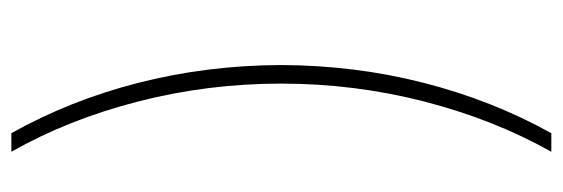

<svg xmlns="http://www.w3.org/2000/svg" viewBox="-342 -435 977 333"><g transform="rotate(-90 146.5 -268.5)"><path d="M82 199.2H49.8Q106 99.1 137 -21.5Q168 -142.1 168 -269.5Q168 -396.5 137 -517.3Q106 -638.2 49.8 -737.3H82Q139.2 -635.3 169.4 -516.8Q199.7 -398.4 200.2 -269.5Q199.7 -141.1 169.4 -22.5Q139.2 96.2 82 199.2Z"/></g></svg>

Font: Pretendard JP Thin
Style: Regular
Weight: 100
Designer: Base glyphs from Inter by Rasmus Andersson; Hangeul glyphs from Noto Sans CJK(Source Han Sans) by Jang Soo-young and Kan
Foundry: Kil Hyung-jin
Version: Version 1.309